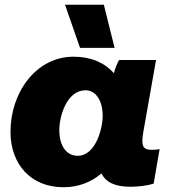

<svg xmlns="http://www.w3.org/2000/svg" viewBox="-20 -772 743 806"><path d="M527 12C562 12 599 7 625 -1L650 -146C640 -144 630 -143 618 -143C577 -143 572 -162 582 -220L635 -520H480C472 -507 464 -486 458 -465C420 -508 363 -534 289 -534C130 -534 24 -382 24 -219C24 -80 112 14 246 14C312 14 365 -9 406 -44C424 -7 463 12 527 12ZM339 -393C382 -393 411 -350 411 -286C411 -231 381 -118 306 -118C258 -118 229 -161 229 -226C229 -284 260 -393 339 -393ZM316 -571H461L416 -752H253Z"/></svg>

Font: Fixel Display 20240404 Black
Style: Italic
Weight: 900
Italic angle: -10°
Designer: AlfaBravo + MacPaw
Foundry: Kyrylo Tkachov, Marchela Mozhyna, Serhii Makarenko, Maria Weinstein, Zakhar Kryvoshyya
Version: Version 1.211;Glyphs 3.2 (3225)